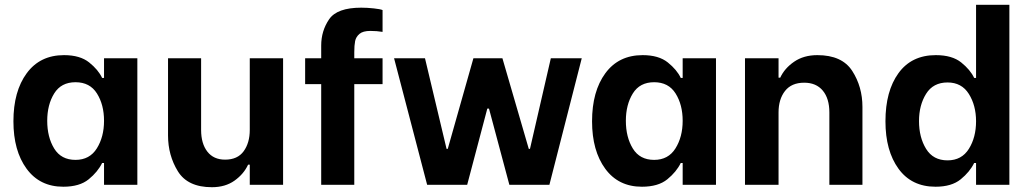

<svg xmlns="http://www.w3.org/2000/svg" viewBox="-20 -771 4288 801"><path d="M36 -265Q36 -390 91.5 -465.5Q147 -541 247 -541Q314 -541 352 -510.5Q390 -480 406 -446H414V-528H553V0H414V-91H406Q388 -54 350 -23Q312 8 244 8Q146 8 91 -67Q36 -142 36 -265ZM414 -267Q414 -334 384.5 -381Q355 -428 295 -428Q235 -428 206 -381Q177 -334 177 -267Q177 -199 206 -151.5Q235 -104 295 -104Q354 -104 384 -152Q414 -200 414 -267Z M1161 0H1022V-84H1015Q997 -45 958.5 -17.5Q920 10 864 10Q763 10 722 -56.5Q681 -123 681 -206V-528H819V-229Q819 -172 845 -138.5Q871 -105 919 -105Q971 -105 996.5 -140Q1022 -175 1022 -229V-528H1161Z M1458 -553V-528H1576V-420H1458V0H1320V-420H1253V-528H1320V-581Q1320 -642 1353 -690.5Q1386 -739 1487 -739Q1512 -739 1539.5 -736Q1567 -733 1576 -729V-638Q1552 -642 1525 -642Q1494 -642 1479.5 -629.5Q1465 -617 1461.5 -599.5Q1458 -582 1458 -553Z M1624 -528H1753L1843 -150H1848L1955 -528H2076L2186 -150H2191L2278 -528H2407L2272 0H2105L2020 -318H2013L1929 0H1762Z M2450 -265Q2450 -390 2505.5 -465.5Q2561 -541 2661 -541Q2728 -541 2766 -510.5Q2804 -480 2820 -446H2828V-528H2967V0H2828V-91H2820Q2802 -54 2764 -23Q2726 8 2658 8Q2560 8 2505 -67Q2450 -142 2450 -265ZM2828 -267Q2828 -334 2798.5 -381Q2769 -428 2709 -428Q2649 -428 2620 -381Q2591 -334 2591 -267Q2591 -199 2620 -151.5Q2649 -104 2709 -104Q2768 -104 2798 -152Q2828 -200 2828 -267Z M3088 -528H3228V-447H3235Q3253 -486 3293 -513.5Q3333 -541 3390 -541Q3493 -541 3535.5 -475Q3578 -409 3578 -325V0H3440V-302Q3440 -360 3412.5 -393Q3385 -426 3335 -426Q3282 -426 3255 -391.5Q3228 -357 3228 -302V0H3088Z M3674 -265Q3674 -391 3728.5 -466Q3783 -541 3884 -541Q3952 -541 3990 -510.5Q4028 -480 4044 -446H4052V-751H4191V0H4052V-91H4044Q4026 -54 3988 -23Q3950 8 3883 8Q3783 8 3728.5 -67Q3674 -142 3674 -265ZM4052 -265Q4052 -331 4022 -379Q3992 -427 3933 -427Q3873 -427 3843.5 -379.5Q3814 -332 3814 -266Q3814 -198 3843.5 -150Q3873 -102 3933 -102Q3992 -102 4022 -150Q4052 -198 4052 -265Z"/></svg>

Font: Be Vietnam
Style: Bold
Weight: 700
Designer: Gabriel Lam
Foundry: TypeRant
Version: Version 4.000